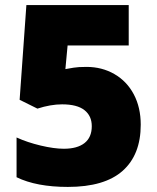

<svg xmlns="http://www.w3.org/2000/svg" viewBox="-20 -734 626 764"><path d="M324.2 -467.8Q385.7 -467.8 435.3 -439.2Q484.9 -410.6 512.5 -358.4Q540 -306.2 540 -237.8Q540 -118.2 468 -54.2Q396 9.8 250 9.8Q125 9.8 45.9 -28.8V-187Q88.4 -167.5 141.8 -154.8Q195.3 -142.1 233.9 -142.1Q287.6 -142.1 316.4 -164.8Q345.2 -187.5 345.2 -231.9Q345.2 -272.9 315.9 -295.9Q286.6 -318.8 227.1 -318.8Q181.6 -318.8 128.9 -301.8L58.1 -336.9L85 -713.9H492.2V-553.2H249L240.2 -459Q278.3 -466.3 294.4 -467Q310.5 -467.8 324.2 -467.8Z"/></svg>

Font: OpenSans-ExtraBold
Style: Regular
Weight: 800
Foundry: Ascender Corporation
Version: Version 1.10